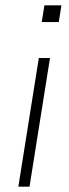

<svg xmlns="http://www.w3.org/2000/svg" viewBox="-20 -702 258 722"><path d="M137 -619 147 -682H211L201 -619ZM49 0 126 -484H168L91 0Z"/></svg>

Font: Nunito Sans ExtraLight
Style: Italic
Weight: 200
Italic angle: -9°
Designer: Vernon Adams
Foundry: Vernon Adams
Version: Version 3.006; ttfautohint (v1.8.3)